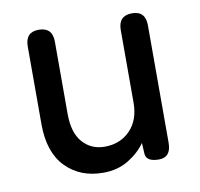

<svg xmlns="http://www.w3.org/2000/svg" viewBox="-62 -545 645 620"><g transform="rotate(-10 260.5 -234.5)"><path d="M229 11Q153 11 106 -37.5Q59 -86 59 -178V-433Q59 -480 103 -480Q148 -480 148 -433V-196Q148 -134 176 -102.5Q204 -71 248 -71Q299 -71 331.5 -104.5Q364 -138 364 -195V-433Q364 -480 409 -480Q453 -480 453 -433V-48Q453 0 413 0Q373 0 370 -25L368 -62Q347 -32 311.5 -10.5Q276 11 229 11Z"/></g></svg>

Font: Zen Maru Gothic Medium
Style: Regular
Weight: 500
Designer: Yoshimichi Ohira
Foundry: Positype
Version: Version 1.001